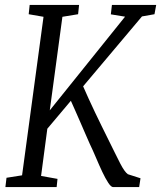

<svg xmlns="http://www.w3.org/2000/svg" viewBox="-20 -763 657 783"><path d="M2 0 6.5 -38 70 -48 157.5 -694.5 97 -705 101 -743H302.5L298.5 -705L234.5 -694.5L183 -313L490 -695L432 -704.5L436.5 -743H617L610 -705L559 -696L319 -411Q329 -388 341.5 -360.5Q354 -333 367.5 -304.8Q381 -276.5 393.8 -250.5Q406.5 -224.5 416.5 -204.5Q434.5 -168 447.8 -141.2Q461 -114.5 470.2 -96.5Q479.5 -78.5 487.2 -67.8Q495 -57 501.5 -52.5L553 -36L547.5 0H441.5Q433 0 421.5 -17.5Q410 -35 397.2 -62Q384.5 -89 371.5 -119.8Q358.5 -150.5 346 -176.5Q337.5 -195.5 327.8 -218Q318 -240.5 307.8 -264.2Q297.5 -288 287.5 -310.5Q277.5 -333 269 -352L173 -238L147.5 -45.5L214.5 -33.5L211 0Z"/></svg>

Font: Merriweather 24pt SemiCondensed Light
Style: Italic
Weight: 300
Width: 4
Italic angle: -7.8°
Designer: Eben Sorkin
Foundry: Eben Sorkin
Version: Version 2.101